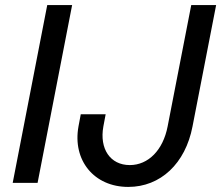

<svg xmlns="http://www.w3.org/2000/svg" viewBox="-20 -720 871 756"><path d="M30 0H128L264 -700H166ZM485 16C612 16 710 -76 738 -222L831 -700H733L640 -222C622 -129 564 -70 491 -70C414 -70 371 -134 387 -222L396 -270H298L289 -222C265 -89 350 16 485 16Z"/></svg>

Font: Uncut Sans Medium Italic
Style: Regular
Weight: 500
Italic angle: -11°
Designer: Kasper Nordkvist
Foundry: UNCUT.wtf
Version: Version 1.304;Glyphs 3.2 (3246)